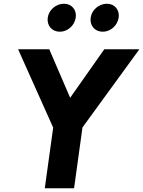

<svg xmlns="http://www.w3.org/2000/svg" viewBox="-20 -1009 767 1029"><path d="M220 0H377L422 -326L727 -745H539L356 -485L244 -745H77L265 -325ZM236 -915C230 -872 258 -839 301 -839C342 -839 380 -872 386 -915C392 -956 364 -989 323 -989C280 -989 242 -956 236 -915ZM466 -915C460 -872 488 -839 531 -839C572 -839 610 -872 616 -915C622 -956 594 -989 553 -989C510 -989 472 -956 466 -915Z"/></svg>

Font: Mluvka ExtraBold
Style: Italic
Weight: 800
Italic angle: -8°
Designer: Modified by Jiří Krblich, Original typeface by Gumpita Rahayu
Foundry: Gumpita Rahayu & Jiří Krblich
Version: Version 2.000;Glyphs 3.1.1 (3134)